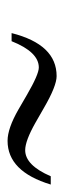

<svg xmlns="http://www.w3.org/2000/svg" viewBox="150 -463 170 510"><g transform="rotate(90 235.0 -208.0)"><path d="M67.9 -153.8Q98.1 -273.4 182.1 -273.4Q208.5 -273.4 266.6 -239.7L305.7 -217.3Q354 -189.9 378.9 -189.9Q418.9 -189.9 448.2 -257.8H470.2Q435.5 -143.1 354 -143.1Q321.3 -143.1 271 -171.9L232.4 -194.3Q177.7 -226.1 159.2 -226.1Q118.2 -226.1 89.4 -153.8Z"/></g></svg>

Font: IranNastaliq
Style: Regular
Weight: 400
Designer: Hossein Zahedi
Version: Version 1.5